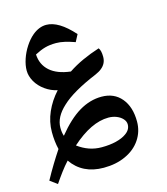

<svg xmlns="http://www.w3.org/2000/svg" viewBox="-124 -794 912 1048"><g transform="rotate(-15 332.0 -270.0)"><path d="M73 158 32 128Q56 84 79.5 45.5Q103 7 125 -26Q114 -72 114 -124Q114 -182 138 -236.5Q162 -291 204 -337Q167 -345 135.5 -367.5Q104 -390 86 -421Q68 -453 68 -484Q68 -514 79.5 -548.5Q91 -583 111.5 -614.5Q132 -646 157 -667Q195 -698 235 -698Q270 -698 308 -675Q346 -652 388 -605L367 -565Q336 -576 310 -582Q284 -588 261 -588Q226 -588 199 -580.5Q172 -573 140 -556Q143 -498 183.5 -462Q224 -426 300 -417Q339 -443 384 -463.5Q429 -484 479 -500Q491 -485 491 -449Q491 -430 483.5 -414.5Q476 -399 461 -387Q454 -381 445 -376Q436 -371 425 -366Q286 -308 225 -250Q165 -195 165 -135Q165 -108 172 -88Q237 -168 298.5 -204.5Q360 -241 425 -241Q496 -241 537 -192Q578 -143 578 -60Q578 -4 547.5 41.5Q517 87 462 112Q408 137 338 137Q278 137 232.5 114.5Q187 92 157 48Q135 72 114.5 99.5Q94 127 73 158ZM356 26Q402 26 438 17Q474 8 496 -8Q525 -28 525 -58Q525 -75 512 -89.5Q499 -104 478 -112.5Q457 -121 432 -121Q335 -121 222 -20Q253 3 286 14.5Q319 26 356 26Z"/></g></svg>

Font: Noto Naskh Arabic UI
Style: Regular
Weight: 400
Designer: Monotype Design Team, David Williams, Mohamad Dakak and Nizar Qandah
Foundry: Monotype Imaging Inc.
Version: Version 2.014